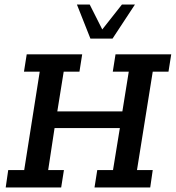

<svg xmlns="http://www.w3.org/2000/svg" viewBox="-20 -821 770 841"><path d="M5 0 16 -76H86L154 -507H85L97 -583H340L328 -507H259L231 -333H516L544 -507H474L486 -583H730L718 -507H649L580 -76H649L638 0H394L406 -76H475L505 -260H219L191 -76H260L248 0ZM376 -652 317 -801H373L428 -692L514 -801H571L473 -652Z"/></svg>

Font: Rokkitt SemiBold Medium
Style: Italic
Weight: 500
Italic angle: -9°
Version: Version 3.103